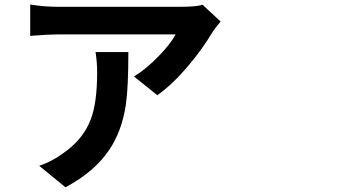

<svg xmlns="http://www.w3.org/2000/svg" viewBox="-20 -754 1540 829"><path d="M262.7 54.7 149.4 -38.1Q204.1 -56.6 252 -91.8Q339.8 -152.3 372.1 -239.3Q399.4 -310.5 399.4 -441.4Q399.4 -485.4 392.6 -529.3H534.2Q534.2 -376 523.4 -301.8Q505.9 -186.5 451.2 -106.4Q388.7 -12.7 262.7 54.7ZM659.2 -342.8 558.6 -423.8Q613.3 -457 668 -514.6Q717.8 -566.4 738.3 -605.5H229.5Q190.4 -605.5 117.2 -599.6Q112.3 -598.6 110.4 -598.6V-734.4Q171.9 -724.6 229.5 -724.6H755.9Q828.1 -724.6 854.5 -733.4L932.6 -661.1Q906.2 -629.9 894.5 -610.4Q853.5 -542 795.9 -473.6Q725.6 -389.6 659.2 -342.8Z"/></svg>

Font: Bpmf GenYo Gothic B
Style: B
Weight: 700
Foundry: But Ko
Version: Version 1.320